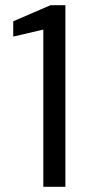

<svg xmlns="http://www.w3.org/2000/svg" viewBox="-20 -720 346 740"><path d="M147 0V-606L31 -579V-638L175 -700H232V0Z"/></svg>

Font: DM Sans 20pt
Style: Regular
Weight: 400
Version: Version 4.004;gftools[0.9.30]